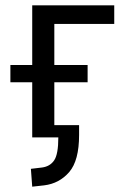

<svg xmlns="http://www.w3.org/2000/svg" viewBox="-20 -516 477 721"><path d="M101 185 96 118 138 113Q168 109 183.5 86Q199 63 199 0H101V-207H19V-272H101V-496H409V-426H184V-272H309V-207H184V-46H277V-9Q277 87 240 130Q203 173 146 180Z"/></svg>

Font: Nunito Sans 7pt Condensed
Style: Regular
Weight: 400
Width: 3
Designer: Vernon Adams
Foundry: Vernon Adams
Version: Version 3.101;gftools[0.9.27]